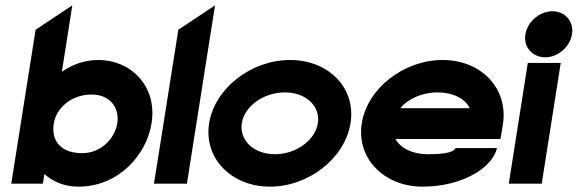

<svg xmlns="http://www.w3.org/2000/svg" viewBox="-20 -686 2157 717"><path d="M22 0H140L146 -36C176 -9 218 11 273 11C425 11 528 -110 546 -226C568 -366 467 -462 348 -462C295 -462 250 -445 211 -418L250 -666L113 -575ZM181 -226C190 -281 245 -333 322 -333C392 -333 427 -282 418 -226C408 -164 353 -114 287 -114C208 -114 170 -159 181 -226Z M555 0H678L783 -666L646 -575Z M761 -226C740 -95 844 11 988 11C1133 11 1268 -95 1289 -226C1310 -357 1208 -462 1063 -462C919 -462 782 -357 761 -226ZM883 -226C893 -290 965 -341 1044 -341C1122 -341 1177 -290 1167 -226C1157 -162 1085 -110 1007 -110C928 -110 873 -162 883 -226Z M1331 -226C1310 -95 1414 11 1558 11C1703 11 1818 -57 1836 -133H1681C1673 -112 1612 -110 1577 -110C1520 -110 1475 -133 1457 -167H1849L1858 -221C1879 -355 1778 -462 1633 -462C1489 -462 1352 -357 1331 -226ZM1475 -282C1502 -316 1556 -341 1614 -341C1672 -341 1718 -317 1734 -282Z M1942 -558C1934 -510 1969 -472 2016 -472C2063 -472 2108 -510 2116 -558C2124 -606 2090 -644 2043 -644C1996 -644 1950 -606 1942 -558ZM1880 0H2003L2074 -451H1951Z"/></svg>

Font: Charger Sport
Style: UltObl
Weight: 1000
Designer: Jasper
Foundry: Cannot Into Space Fonts
Version: Version 1.1